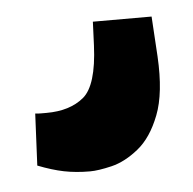

<svg xmlns="http://www.w3.org/2000/svg" viewBox="-30 -37 274 272"><g transform="rotate(-5 106.5 99.5)"><path d="M194.3 -6.3 197.8 50.8Q200.7 103 188.7 133.8Q176.8 164.6 157.7 179.9Q138.7 195.3 119.4 200Q100.1 204.6 88.4 204.6Q68.4 204.6 51.5 201.2Q34.7 197.8 14.6 189.9L18.1 116.2Q22 116.7 26.1 116.7Q30.3 116.7 34.2 116.7Q67.4 116.7 87.2 100.3Q106.9 84 109.4 27.3L110.8 -6.3Z"/></g></svg>

Font: Fjalla One
Style: Regular
Weight: 400
Designer: Irina Smirnova, Eben Sorkin
Foundry: Sorkin Type
Version: Version 1.002; ttfautohint (v1.8.4.7-5d5b);gftools[0.9.25]